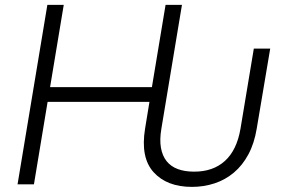

<svg xmlns="http://www.w3.org/2000/svg" viewBox="-20 -747 1152 778"><path d="M171.9 -727.3H238.3L182.9 -393.8H595.5L650.9 -727.3H717.3L633.9 -225.5Q626.4 -181.1 632.1 -148.4Q637.8 -115.8 655 -94.1Q672.2 -72.4 700.3 -62Q728.3 -51.5 766 -51.5Q843 -51.1 891.3 -94.8Q939.6 -138.5 954.5 -225.5L1008.5 -550.1H1074.9L1020.2 -225.5Q1010.3 -165.5 986.3 -121.1Q962.4 -76.7 927.7 -47.6Q893.1 -18.5 849.6 -4.1Q806.1 10.3 757.5 10.3Q656.6 10.3 602.6 -49Q548.7 -108.3 567.8 -225.5L585.6 -334.2H172.9L117.5 0H51.1Z"/></svg>

Font: Inter P Light
Style: Italic
Weight: 300
Italic angle: 9.39999°
Designer: Rasmus Andersson
Foundry: rsms
Version: Version 3.018;git-588b23468